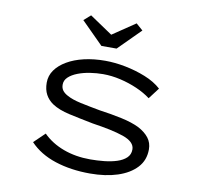

<svg xmlns="http://www.w3.org/2000/svg" viewBox="-82 -826 961 922"><g transform="rotate(10 398.5 -364.5)"><path d="M415 10Q321 10 244.5 -15Q168 -40 120 -91L173 -142Q214 -101 273.5 -79Q333 -57 404 -57Q438 -57 472 -60.5Q506 -64 534 -73Q562 -82 579 -98Q596 -114 596 -139Q596 -176 539 -196Q510 -206 472 -214Q434 -222 387 -229Q320 -242 268.5 -253.5Q217 -265 185 -286Q161 -302 148 -326Q135 -350 135 -384Q135 -418 154.5 -445.5Q174 -473 209 -493.5Q244 -514 291 -525Q338 -536 394 -536Q441 -536 492.5 -526Q544 -516 591.5 -497Q639 -478 671 -449L630 -395Q601 -417 562 -434Q523 -451 480 -461Q437 -471 395 -471Q364 -471 331.5 -466Q299 -461 272 -450.5Q245 -440 228.5 -424.5Q212 -409 212 -388Q212 -371 220.5 -359.5Q229 -348 246 -339Q271 -325 312.5 -316Q354 -307 409 -297Q467 -289 518 -278Q569 -267 604 -250Q638 -232 656 -208.5Q674 -185 674 -153Q674 -100 640.5 -64Q607 -28 549 -9Q491 10 415 10ZM363 -603 256 -710 289 -739 415 -654H385L511 -739L544 -710L437 -603Z"/></g></svg>

Font: Lexend Zetta Light
Style: Regular
Weight: 300
Designer: Bonnie Shaver-Troup, Thomas Jockin
Foundry: Lexend
Version: Version 1.007